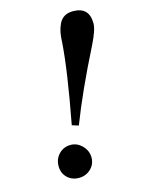

<svg xmlns="http://www.w3.org/2000/svg" viewBox="-108 -747 605 823"><g transform="rotate(-15 194.5 -335.5)"><path d="M196 -204 167 -213Q211 -446 219 -566Q220 -592 223.5 -610.5Q227 -629 235.5 -647Q244 -665 259.5 -674.5Q275 -684 298 -684Q370 -684 370 -611Q370 -582 340 -522Q249 -342 196 -204ZM67 -58Q67 -90 88 -111.5Q109 -133 140 -133Q169 -133 191 -110.5Q213 -88 213 -58Q213 -28 191.5 -7.5Q170 13 139 13Q108 13 87.5 -7Q67 -27 67 -58Z"/></g></svg>

Font: STIX
Style: Bold Italic
Weight: 700
Italic angle: -16.33°
Designer: MicroPress Inc., with final additions and corrections provided by Coen Hoffman, Elsevier (retired)
Version: Version 1.1.1